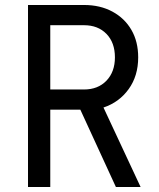

<svg xmlns="http://www.w3.org/2000/svg" viewBox="-20 -750 639 770"><path d="M92.3 0V-730H316.9Q381.8 -730 430.9 -703.4Q480 -676.8 507.1 -629.9Q534.2 -583 534.2 -520Q534.2 -445.8 496.1 -392.8Q458 -339.8 395 -318.8L543.9 0H444.8L302.2 -310.1H181.6V0ZM181.6 -391.1H316.9Q373 -391.1 407 -426.5Q440.9 -461.9 440.9 -520Q440.9 -579.1 407 -614Q373 -648.9 316.9 -648.9H181.6Z"/></svg>

Font: UDEV Gothic 35
Style: Regular
Weight: 400
Version: v2.1.0; ttfautohint (v1.8.4.7-5d5b-dirty) -l 6 -r 45 -G 200 